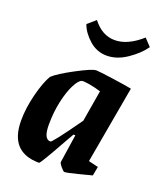

<svg xmlns="http://www.w3.org/2000/svg" viewBox="-129 -760 719 853"><g transform="rotate(20 230.5 -333.5)"><path d="M363 -74 409 -63 401 -20Q397 -19 343 -5Q289 9 277 9Q272 9 259 -6.5Q246 -22 247 -28L267 -161H258L234 -119Q163 9 157 9Q18 9 18 -141Q18 -199 34.5 -264.5Q51 -330 72 -366Q96 -389 166.5 -426.5Q237 -464 256 -464Q269 -464 336.5 -454.5Q404 -445 428 -440ZM278 -234 303 -382Q274 -391 247 -395.5Q220 -400 212 -398Q197 -394 180 -361Q163 -328 151.5 -276Q140 -224 140 -165Q140 -97 172 -97Q181 -97 278 -234ZM144 -642 182 -675Q226 -618 286 -618Q347 -618 412 -676L444 -642Q418 -605 371 -573Q324 -541 276 -541Q229 -541 193 -573Q157 -605 144 -642Z"/></g></svg>

Font: Grenze SemiBold
Style: Italic
Weight: 600
Italic angle: -10°
Designer: Renata Polastri
Foundry: Omnibus-Type
Version: Version 1.002; ttfautohint (v1.8)